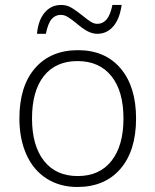

<svg xmlns="http://www.w3.org/2000/svg" viewBox="-20 -743 626 773"><path d="M58.1 -266.1Q58.1 -396 121.1 -468.5Q184.1 -541 293.9 -541Q403.3 -541 465.6 -467.5Q527.8 -394 527.8 -266.1Q527.8 -136.2 464.8 -63.2Q401.9 9.8 291 9.8Q221.2 9.8 168 -23.9Q114.7 -57.6 86.4 -120.6Q58.1 -183.6 58.1 -266.1ZM108.9 -266.1Q108.9 -156.7 157 -95.5Q205.1 -34.2 293 -34.2Q380.9 -34.2 429 -95.5Q477.1 -156.7 477.1 -266.1Q477.1 -376 428.5 -436.5Q379.9 -497.1 292 -497.1Q204.1 -497.1 156.5 -436.8Q108.9 -376.5 108.9 -266.1ZM128.9 -606.9Q133.8 -661.1 159.7 -692.1Q185.5 -723.1 226.6 -723.1Q250 -723.1 269.5 -710.9Q289.1 -698.7 309.6 -682.1Q326.2 -668.5 341.8 -657.7Q357.4 -647 371.6 -647Q394 -647 409.2 -664.8Q424.3 -682.6 432.6 -723.1H469.7Q461.9 -666.5 436 -636.7Q410.2 -606.9 371.6 -606.9Q354 -606.9 335 -616Q315.9 -625 285.6 -650.9Q270 -663.6 255.1 -673.3Q240.2 -683.1 224.6 -683.1Q202.6 -683.1 188 -666.3Q173.3 -649.4 164.6 -606.9Z"/></svg>

Font: Open Sans Light
Style: Regular
Weight: 300
Foundry: Ascender Corporation
Version: Version 1.10